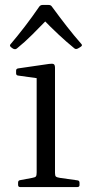

<svg xmlns="http://www.w3.org/2000/svg" viewBox="-20 -755 367 775"><path d="M128 0V-320H202V0ZM61 0Q53 0 53 -9V-18Q53 -27 62 -28L110 -37Q122 -39 125 -43Q128 -47 128 -59V-180H202V-57Q202 -46 205.5 -42.5Q209 -39 222 -37L293 -27Q301 -26 301 -17V-8Q301 0 292 0ZM128 -320V-466L146 -437L53 -450Q45 -451 45 -459V-470Q45 -478 54 -479L178 -497Q192 -499 197 -496Q202 -493 202 -481V-320ZM24 -565Q17 -571 23 -577Q51 -610 79.5 -647Q108 -684 139 -729Q144 -735 152 -735H176Q185 -735 189 -729Q222 -684 250.5 -647.5Q279 -611 308 -578Q314 -572 307 -567Q304 -565 301 -563Q298 -561 294 -559Q286 -555 280 -560Q248 -586 216 -616Q184 -646 152 -679H173Q141 -646 110.5 -615.5Q80 -585 49 -560Q42 -554 34 -558Q32 -559 29 -561Q26 -563 24 -565Z"/></svg>

Font: Hahmlet Light
Style: Regular
Weight: 300
Designer: Minjoo Ham & Mark Frömberg
Foundry: hypertype
Version: Version 1.002